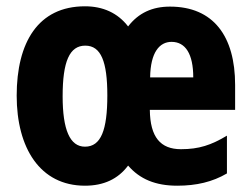

<svg xmlns="http://www.w3.org/2000/svg" viewBox="-20 -580 796 610"><path d="M520 -559C464 -559 420 -539 387 -496C354 -539 307 -560 250 -560C101 -560 33 -445 33 -276C33 -110 107 10 250 10C309 10 355 -11 387 -54C424 -11 474 10 543 10C604 10 655 -2 701 -29V-149C651 -119 612 -106 555 -106C490 -106 457 -144 456 -231H727V-310C727 -465 658 -559 520 -559ZM525 -447C569 -447 594 -409 594 -334H457C458 -414 487 -447 525 -447ZM251 -435C301 -435 321 -384 321 -277C321 -167 301 -114 250 -114C202 -114 179 -168 179 -274C179 -385 201 -435 251 -435Z"/></svg>

Font: Noto Sans Kannada ExtraCondensed ExtraBold
Style: Regular
Weight: 800
Width: 2
Designer: Jelle Bosma - Monotype Design Team
Foundry: Monotype Imaging Inc.
Version: Version 2.005